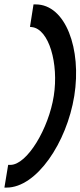

<svg xmlns="http://www.w3.org/2000/svg" viewBox="-24 -715 365 871"><path d="M13 33 -4 136H6C142 136 279 -68 313 -280C347 -492 274 -695 138 -695H128L112 -593L121 -592C198 -583 243 -427 220 -280C197 -132 99 33 23 33Z"/></svg>

Font: Charger Pro
Style: ExBdObl
Weight: 400
Designer: Jasper
Foundry: Cannot Into Space Fonts
Version: Version 1.09